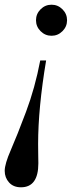

<svg xmlns="http://www.w3.org/2000/svg" viewBox="-31 -474 359 816"><path d="M234.5 -434.5Q254 -415 254 -388Q254 -361 234.5 -341.5Q215 -322 188 -322Q161 -322 141.5 -341.5Q122 -361 122 -388Q122 -415 141.5 -434.5Q161 -454 188 -454Q215 -454 234.5 -434.5ZM140 -217H165Q131 -14 131 138Q131 158 131.5 187Q132 216 132 220Q132 322 58 322Q26 322 7.5 301.5Q-11 281 -11 252Q-11 223 15 163.5Q41 104 79.5 1.5Q118 -101 140 -217Z"/></svg>

Font: Libre Bodoni
Style: Italic
Weight: 400
Italic angle: -13°
Designer: Pablo Impallari, Rodrigo Fuenzalida
Foundry: Pablo Impallari, Rodrigo Fuenzalida
Version: Version 1.001